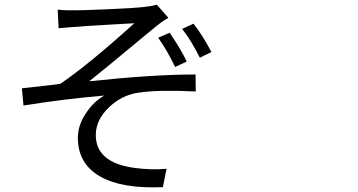

<svg xmlns="http://www.w3.org/2000/svg" viewBox="-20 -769 1540 827"><path d="M315.4 -175.8Q315.4 -232.4 353.5 -286.1Q384.8 -332 428.7 -357.4Q257.8 -342.8 81.1 -314.5L74.2 -388.7Q111.3 -392.6 196.3 -402.3Q226.6 -406.2 240.2 -408.2Q363.3 -492.2 558.6 -668.9Q543 -668 472.7 -664.1Q333 -656.2 306.6 -653.3Q297.9 -652.3 279.3 -651.4Q246.1 -648.4 232.4 -647.5L228.5 -727.5Q263.7 -723.6 305.7 -724.6Q343.8 -724.6 449.2 -729.5Q564.5 -734.4 602.5 -739.3Q633.8 -742.2 655.3 -749L705.1 -692.4Q676.8 -675.8 653.3 -656.2Q636.7 -642.6 593.8 -607.4Q423.8 -465.8 364.3 -418.9Q638.7 -448.2 822.3 -448.2L823.2 -375Q663.1 -382.8 578.1 -370.1Q505.9 -360.4 450.2 -307.6Q392.6 -252.9 392.6 -187.5Q392.6 -68.4 558.6 -45.9Q628.9 -36.1 697.3 -42L681.6 37.1Q503.9 44.9 409.7 -9.8Q315.4 -64.5 315.4 -175.8ZM734.4 -480.5Q699.2 -553.7 661.1 -606.4L710.9 -627.9Q760.7 -554.7 784.2 -503.9ZM840.8 -520.5Q801.8 -597.7 764.6 -644.5L813.5 -667Q854.5 -614.3 890.6 -544.9Z"/></svg>

Font: Bpmf GenYo Gothic R
Style: R
Weight: 400
Foundry: But Ko
Version: Version 1.320